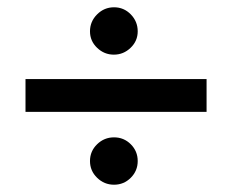

<svg xmlns="http://www.w3.org/2000/svg" viewBox="-20 -522 637 527"><path d="M50 -305H547V-215H50ZM227 -80Q227 -107 246.5 -126Q266 -145 293 -145Q320 -145 339 -126Q358 -107 358 -80Q358 -53.1 339 -34.1Q320 -15 293 -15Q266 -15 246.5 -34.1Q227 -53.1 227 -80ZM227 -436Q227 -463 246.5 -482.5Q266 -502 293 -502Q320 -502 339 -482.5Q358 -463 358 -436Q358 -409.5 338.5 -390.8Q319 -372 292.5 -372Q266 -372 246.5 -390.8Q227 -409.5 227 -436Z"/></svg>

Font: Easer Grotesk Variable
Style: Regular
Weight: 400
Designer: Boardeaser, Bonnie Shaver-Troup, Thomas Jockin
Foundry: Lexend
Version: Version 1.001;Glyphs 3.1.2 (3151)